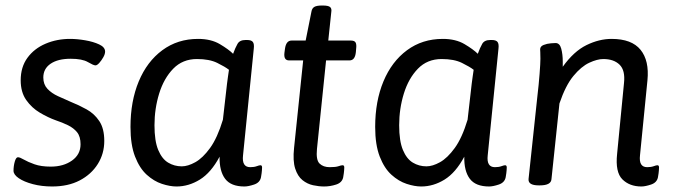

<svg xmlns="http://www.w3.org/2000/svg" viewBox="-20 -670 2442 696"><path d="M169 6Q131 6 99 -2.5Q67 -11 48 -24Q29 -37 29 -51Q29 -68 33.5 -84Q38 -100 45 -100Q52 -100 66.5 -91.5Q81 -83 105 -74.5Q129 -66 164 -66Q210 -66 241 -88Q272 -110 272 -147Q272 -175 259.5 -190.5Q247 -206 226.5 -216Q206 -226 182 -234Q154 -244 124.5 -261.5Q95 -279 75 -307.5Q55 -336 55 -379Q55 -427 79.5 -460.5Q104 -494 145 -511.5Q186 -529 234 -529Q259 -529 288.5 -524Q318 -519 339.5 -509Q361 -499 361 -483Q361 -474 354.5 -462.5Q348 -451 340 -442Q332 -433 326 -433Q319 -433 298.5 -445Q278 -457 236 -457Q190 -457 163.5 -439Q137 -421 137 -389Q137 -364 152 -348Q167 -332 190 -321.5Q213 -311 236 -301Q266 -289 294 -273.5Q322 -258 340 -231Q358 -204 358 -159Q358 -113 334.5 -75.5Q311 -38 269 -16Q227 6 169 6Z M620 6Q596 6 567 -3.5Q538 -13 512 -36.5Q486 -60 469.5 -102.5Q453 -145 453 -210Q453 -303 483 -375Q513 -447 568.5 -488Q624 -529 698 -529Q745 -529 777 -510Q809 -491 825 -475Q833 -497 841 -511Q849 -525 870 -525H876Q891 -525 896.5 -518Q902 -511 900 -494L861 -107Q856 -64 887 -64Q901 -64 910.5 -67.5Q920 -71 924 -71Q930 -71 930 -63Q930 -62 929.5 -53Q929 -44 926 -27Q922 -8 901 -1Q880 6 866 6Q817 6 796 -22Q775 -50 776 -102Q745 -44 704.5 -19Q664 6 620 6ZM639 -67Q661 -67 688 -82Q715 -97 741.5 -133.5Q768 -170 788 -236L803 -367Q805 -381 806.5 -393Q808 -405 810 -417Q796 -428 767.5 -442Q739 -456 694 -456Q642 -456 608 -421Q574 -386 557 -331Q540 -276 540 -216Q540 -159 553.5 -126.5Q567 -94 589.5 -80.5Q612 -67 639 -67Z M1155 6Q1136 6 1115 1.5Q1094 -3 1076.5 -17Q1059 -31 1050 -59Q1041 -87 1046 -134L1079 -451H1028Q1008 -451 1011 -478L1013 -493Q1017 -523 1037 -523H1088L1109 -628Q1111 -640 1119.5 -645Q1128 -650 1147 -650H1150Q1170 -650 1176.5 -644.5Q1183 -639 1181 -627L1170 -523H1252Q1265 -523 1269 -516Q1273 -509 1271 -493L1270 -481Q1267 -451 1247 -451H1162L1129 -130Q1125 -90 1138.5 -77Q1152 -64 1175 -64Q1197 -64 1207 -67.5Q1217 -71 1222 -71Q1228 -71 1228 -63Q1228 -62 1227.5 -53Q1227 -44 1224 -27Q1220 -8 1198.5 -1Q1177 6 1155 6Z M1507 6Q1483 6 1454 -3.5Q1425 -13 1399 -36.5Q1373 -60 1356.5 -102.5Q1340 -145 1340 -210Q1340 -303 1370 -375Q1400 -447 1455.5 -488Q1511 -529 1585 -529Q1632 -529 1664 -510Q1696 -491 1712 -475Q1720 -497 1728 -511Q1736 -525 1757 -525H1763Q1778 -525 1783.5 -518Q1789 -511 1787 -494L1748 -107Q1743 -64 1774 -64Q1788 -64 1797.5 -67.5Q1807 -71 1811 -71Q1817 -71 1817 -63Q1817 -62 1816.5 -53Q1816 -44 1813 -27Q1809 -8 1788 -1Q1767 6 1753 6Q1704 6 1683 -22Q1662 -50 1663 -102Q1632 -44 1591.5 -19Q1551 6 1507 6ZM1526 -67Q1548 -67 1575 -82Q1602 -97 1628.5 -133.5Q1655 -170 1675 -236L1690 -367Q1692 -381 1693.5 -393Q1695 -405 1697 -417Q1683 -428 1654.5 -442Q1626 -456 1581 -456Q1529 -456 1495 -421Q1461 -386 1444 -331Q1427 -276 1427 -216Q1427 -159 1440.5 -126.5Q1454 -94 1476.5 -80.5Q1499 -67 1526 -67Z M2305 6Q2262 6 2236 -20Q2210 -46 2217 -112L2242 -369Q2247 -415 2226 -435.5Q2205 -456 2167 -456Q2145 -456 2116 -442.5Q2087 -429 2058.5 -394.5Q2030 -360 2008 -295L1979 -20Q1977 2 1937 2H1933Q1894 2 1896 -21L1928 -321Q1933 -363 1936 -402Q1939 -441 1939 -457Q1939 -475 1938.5 -481Q1938 -487 1938 -491Q1938 -502 1950.5 -507Q1963 -512 1977 -513Q1991 -514 1994 -514Q2009 -514 2014.5 -493.5Q2020 -473 2020 -447Q2020 -438 2020 -428Q2060 -484 2106 -506.5Q2152 -529 2197 -529Q2270 -529 2302 -489.5Q2334 -450 2327 -379L2300 -107Q2295 -64 2326 -64Q2340 -64 2349.5 -67.5Q2359 -71 2363 -71Q2369 -71 2369 -63Q2369 -62 2368.5 -53Q2368 -44 2365 -27Q2361 -8 2340 -1Q2319 6 2305 6Z"/></svg>

Font: Asap
Style: Italic
Weight: 400
Italic angle: -6°
Designer: Pablo Cosgaya
Foundry: Omnibus-Type
Version: Version 3.001; ttfautohint (v1.8.3)